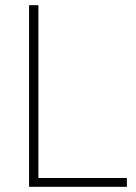

<svg xmlns="http://www.w3.org/2000/svg" viewBox="-20 -720 523 740"><path d="M469 0H92V-700H128V-34H469Z"/></svg>

Font: Titillium Web[RUS by Daymarius]
Style: Regular
Weight: 200
Designer: Cyrillization by Daymarius
Foundry: Cyrillization by Daymarius
Version: Version 1.002 September 11, 2018